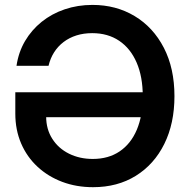

<svg xmlns="http://www.w3.org/2000/svg" viewBox="-20 -759 776 790"><path d="M362.8 11.2Q294.4 11.2 236.1 -10.7Q177.7 -32.7 134.3 -73Q90.8 -113.3 66.9 -168.9Q43 -224.6 43 -291.5V-379.4H606.4V-276.9H137.2L169.9 -279.8Q169.9 -227.5 195.1 -188Q220.2 -148.4 263.9 -126.7Q307.6 -105 361.8 -105Q426.3 -105 472.4 -136.2Q518.6 -167.5 543 -225.3Q567.4 -283.2 567.4 -363.3Q567.4 -443.4 542.2 -501.5Q517.1 -559.6 470.5 -591.1Q423.8 -622.6 359.4 -622.6Q324.2 -622.6 294.7 -613.3Q265.1 -604 241.7 -586.2Q218.3 -568.4 202.6 -543.7Q187 -519 179.7 -488.3H47.9Q56.2 -544.4 83 -590.1Q109.9 -635.7 151.4 -669.2Q192.9 -702.6 246.3 -720.7Q299.8 -738.8 360.4 -738.8Q457.5 -738.8 533.9 -692.9Q610.4 -647 654.1 -562.5Q697.8 -478 697.8 -363.3Q697.8 -251 656 -166.7Q614.3 -82.5 538.8 -35.6Q463.4 11.2 362.8 11.2Z"/></svg>

Font: Inter 28pt SemiBold
Style: Regular
Weight: 600
Designer: Rasmus Andersson
Foundry: rsms
Version: Version 4.001;git-66647c0bb